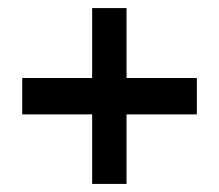

<svg xmlns="http://www.w3.org/2000/svg" viewBox="-20 -563 541 475"><path d="M467 -370H293V-543H208V-370H35V-280H208V-108H293V-280H467Z"/></svg>

Font: Argentum Sans Medium
Style: Regular
Weight: 500
Designer: Julieta Ulanovsky
Foundry: Julieta Ulanovsky
Version: Version 5.001;January 29, 2019;FontCreator 11.5.0.2425 64-bi